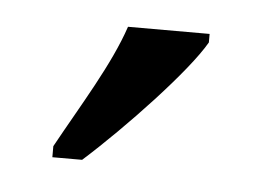

<svg xmlns="http://www.w3.org/2000/svg" viewBox="-28 -798 307 225"><g transform="rotate(5 125.5 -686.0)"><path d="M40 -619V-606H75C123 -649 191 -721 211 -756V-766H115C100 -721 68 -670 40 -619Z"/></g></svg>

Font: Noto Serif Georgian ExtraCondensed
Style: Regular
Weight: 400
Width: 2
Designer: Monotype Design Team, Akaki Razmadze
Foundry: Google LLC
Version: Version 2.003